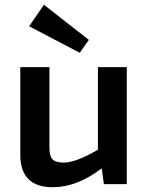

<svg xmlns="http://www.w3.org/2000/svg" viewBox="-20 -771 619 804"><path d="M314 -550 102 -661 164 -751 352 -604ZM511 -490V0H415L406 -66Q302 13 201 13Q65 13 65 -123V-490H187V-159Q186 -120 199 -105Q212 -90 247 -90Q297 -90 390 -144V-490Z"/></svg>

Font: Exo 2.0 Semi Bold
Style: Regular
Weight: 600
Designer: Natanael Gama
Version: Version 1.001;PS 001.001;hotconv 1.0.70;makeotf.lib2.5.58329